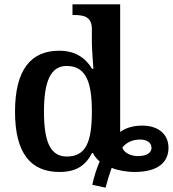

<svg xmlns="http://www.w3.org/2000/svg" viewBox="-20 -780 794 882"><path d="M404 69 465 82C472 54 484 15 493 -9C518 2 561 10 598 10C715 10 754 -42 754 -101C754 -166 704 -203 634 -203C592 -203 559 -193 532 -174V-760H313V-711H321C365 -711 402 -703 402 -647V-582C402 -558 409 -464 409 -464H403C374 -512 328 -547 252 -547C122 -547 49 -460 49 -267C49 -75 122 10 253 10C331 10 373 -20 403 -77H407C414 -61 426 -49 438 -38C426 -13 410 38 404 69ZM287 -61C211 -61 182 -129 182 -267C182 -403 211 -477 286 -477C375 -477 402 -403 402 -268C402 -128 375 -61 287 -61ZM613 -63C580 -63 550 -78 542 -102C559 -124 587 -139 623 -139C657 -139 676 -123 676 -101C676 -78 654 -63 613 -63Z"/></svg>

Font: Noto Serif SemiBold
Style: Regular
Weight: 600
Designer: Monotype Design Team
Foundry: Monotype Imaging Inc.
Version: Version 2.013